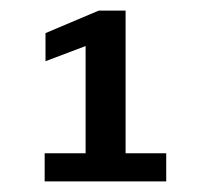

<svg xmlns="http://www.w3.org/2000/svg" viewBox="-20 -710 381 362"><path d="M64.2 -368V-421H141.4V-623.2L65.8 -594.6V-647.6L166.2 -690H216.8V-421H293.4V-368Z"/></svg>

Font: Mozilla Headline ExtraLight
Style: Regular
Weight: 200
Designer: Studio DRAMA
Foundry: Studio DRAMA
Version: Version 1.000